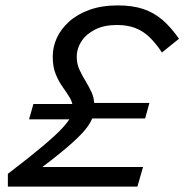

<svg xmlns="http://www.w3.org/2000/svg" viewBox="-20 -690 682 710"><path d="M9.1 0V-47.2L71.3 -72.4H509L488.1 0ZM87.4 -248.6 103.5 -305.3H282.1L284 -309.3H532.5L516.7 -252H273.4L271.1 -248.6ZM328.7 -301Q328.7 -278.7 322.9 -258Q317.1 -237.4 295 -210.3Q272.9 -183.1 225.1 -142.6Q177.3 -102.1 94.1 -40L28.4 -37L9.1 -47.2Q89.6 -108.7 137.9 -149.4Q186.2 -190.1 209.9 -215.7Q233.6 -241.4 241.7 -257.7Q249.7 -274.1 249.7 -286.6Q249.7 -309.2 238.5 -328.1Q227.2 -347 212.3 -367.6Q197.4 -388.1 186.2 -415.3Q175 -442.5 175 -481.1Q175 -516.2 190.1 -549.6Q205.3 -582.9 235.7 -610.2Q266 -637.5 311.1 -653.7Q356.3 -670 415.7 -670Q470.3 -670 509.9 -656.7Q549.6 -643.3 581.1 -616.1Q612.6 -588.9 641.9 -546.7L578.8 -495.9Q555.4 -531.3 531.7 -553.6Q507.9 -576 479.2 -586.8Q450.4 -597.6 412.4 -597.6Q364.9 -597.6 331.5 -580.7Q298.1 -563.7 280.9 -536.8Q263.7 -510 263.7 -480.5Q263.7 -454.4 273.7 -432.6Q283.7 -410.8 296.2 -390.5Q308.7 -370.2 318.7 -348.4Q328.7 -326.7 328.7 -301Z"/></svg>

Font: Intel One Mono Light
Style: Italic
Weight: 300
Italic angle: -16°
Monospace: yes
Designer: Fred Shallcrass
Foundry: Frere-Jones Type LLC
Version: Version 1.004